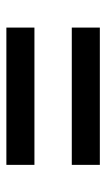

<svg xmlns="http://www.w3.org/2000/svg" viewBox="115 -612 334 605"><g transform="rotate(90 282.5 -309.0)"><path d="M66.4 -250V-161.6H499V-250ZM66.4 -456.1V-367.7H499V-456.1Z"/></g></svg>

Font: Estedad SemiBold
Style: Regular
Weight: 600
Designer: Amin Abedi
Version: Version 7.3